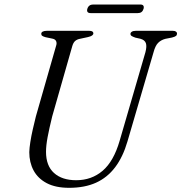

<svg xmlns="http://www.w3.org/2000/svg" viewBox="-20 -840 824 872"><path d="M523.5 -201 640.5 -603Q647.5 -629.5 642.5 -644Q637.5 -658.5 617.5 -664L595 -669Q583.5 -673 578 -676.5Q572.5 -680 572.5 -686Q572.5 -692 578.8 -696Q585 -700 596.5 -700H765Q774.5 -700 779.2 -696.5Q784 -693 784 -688Q784 -681 779.5 -677Q775 -673 761 -669.5L730.5 -663.5Q710.5 -658 697.8 -645Q685 -632 677 -601.5L559 -198Q538.5 -127.5 503 -80.5Q467.5 -33.5 416 -10.2Q364.5 13 294 13Q232.5 13 192.2 -8.2Q152 -29.5 132.5 -66Q113 -102.5 113 -149Q113.5 -168 117.8 -195.2Q122 -222.5 129 -253Q136 -283.5 143 -311.5L234.5 -631Q239 -643.5 235 -652.8Q231 -662 218 -664.5L187 -671Q176 -674 171.5 -677.5Q167 -681 167.5 -687Q167.5 -693 174 -696.5Q180.5 -700 192.5 -700H385.5Q404 -700 404 -688.5Q404 -683 398.2 -678.8Q392.5 -674.5 379 -671.5L342 -663.5Q329.5 -661 321.2 -653.8Q313 -646.5 308.5 -631.5L217 -311Q203.5 -256 196.2 -217.2Q189 -178.5 189 -150.5Q189 -87 225.5 -54.2Q262 -21.5 326 -21.5Q396 -21.5 446.2 -64.5Q496.5 -107.5 523.5 -201ZM376.5 -799.5Q379.5 -809.5 386.2 -814.5Q393 -819.5 402.5 -819.5H617.5Q627 -819.5 630.8 -814.5Q634.5 -809.5 632 -800Q629 -790 622.5 -785.2Q616 -780.5 606 -780.5H391.5Q382 -780.5 378 -785.2Q374 -790 376.5 -799.5Z"/></svg>

Font: Fraunces Light
Style: Italic
Weight: 300
Italic angle: -16°
Version: Version 1.000;[b76b70a41]